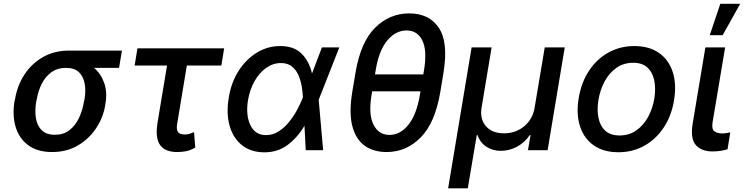

<svg xmlns="http://www.w3.org/2000/svg" viewBox="-20 -797 3948 1019"><path d="M56.8 -258.5 59.7 -269.9Q71.7 -343.4 110.1 -401.8Q148.4 -460.2 208.5 -494.3Q268.5 -528.4 345.2 -528.4H627.1L611.9 -436.8H479Q515.6 -405.9 532.8 -357.2Q550.1 -308.6 539.8 -248.6L538.4 -238.6Q527.7 -172.9 489.9 -116.1Q452.1 -59.3 392.8 -24.7Q333.5 9.9 257.1 9.9Q179.7 9.9 131 -25.4Q82.4 -60.7 63.6 -121.6Q44.7 -182.5 56.8 -258.5ZM175.1 -269.9 172.2 -258.5Q164.4 -210.6 170.6 -170.3Q176.8 -130 201.3 -105.8Q225.9 -81.7 272 -81.7Q316.8 -81.7 348.2 -105.8Q379.6 -130 398.8 -170.3Q418 -210.6 425.8 -258.5L428.6 -269.9Q436.1 -314.6 429.5 -352.6Q422.9 -390.6 399.1 -413.7Q375.4 -436.8 330.3 -436.8Q285.2 -436.8 253 -413.7Q220.9 -390.6 201.7 -352.6Q182.5 -314.6 175.1 -269.9Z M1169.7 -540.5 1154.8 -449.2H971.6L920.8 -143.1Q915.8 -115.4 921.3 -102.6Q926.8 -89.8 938.2 -86.5Q949.6 -83.1 961.6 -83.1Q975.9 -83.1 987.9 -87.4Q1000 -91.6 1009.9 -95.9L1016.3 -14.2Q990.4 1.1 967.7 5.5Q945 9.9 919.7 9.9Q856.9 9.9 829.9 -27Q802.9 -63.9 816.1 -146.3L866.5 -449.2H694.6L709.5 -540.5Z M1380.7 11.4Q1311.1 10.7 1264.2 -26.5Q1217.3 -63.6 1198.7 -129.1Q1180 -194.6 1194.2 -279.1Q1207 -359.7 1246.6 -421.3Q1286.2 -483 1343.6 -517.8Q1400.9 -552.6 1467 -552.6Q1541.2 -552.6 1581.3 -511.7Q1621.4 -470.9 1635.7 -407.3H1636L1688.6 -545.5H1780.9L1672.9 -271.3L1671.5 -266.7L1695 0H1602.6L1595.9 -129.6Q1558.6 -66.4 1505.7 -27.2Q1452.8 12.1 1380.7 11.4ZM1587.7 -280.5V-280.9Q1586.6 -305.8 1581.7 -336.6Q1576.7 -367.5 1564.6 -396.3Q1552.6 -425.1 1530 -443.7Q1507.5 -462.4 1471.2 -462.4Q1429.3 -462.4 1393.1 -437Q1356.9 -411.6 1331.5 -367.2Q1306.1 -322.8 1296.2 -265.6Q1283.4 -185.7 1308.9 -132.8Q1334.5 -79.9 1391.3 -79.9Q1428.3 -79.9 1459.3 -100Q1490.4 -120 1515.1 -150.9Q1539.8 -181.8 1557.5 -215.2Q1575.3 -248.6 1585.6 -274.9Z M2333.5 -409.8 2317.1 -310.4Q2289.8 -146 2213.2 -68Q2136.7 9.9 2031.6 9.9Q1961.6 9.9 1914.4 -24.5Q1867.2 -58.9 1849.4 -129.8Q1831.7 -200.6 1849.8 -310.4L1866.5 -409.8Q1893.5 -572.8 1970.2 -649.3Q2046.9 -725.9 2152 -725.9Q2257.5 -725.9 2308.9 -649.5Q2360.4 -573.2 2333.5 -409.8ZM1970.2 -402.3H2226.6L2230.8 -427.2Q2247.5 -530.2 2221.2 -582.7Q2195 -635.3 2137.8 -635.3Q2079.9 -635.3 2035.5 -582.2Q1991.1 -529.1 1974.4 -427.2ZM2208.5 -293.3 2211.6 -312.1H1955.3L1952.1 -293.3Q1934.7 -191.1 1962 -136Q1989.3 -81 2047.2 -81Q2104.4 -81 2147.7 -135.1Q2191.1 -189.3 2208.5 -293.3Z M2358.3 202.4 2483 -545.5H2589.1L2535.9 -226.2Q2525.9 -165.8 2558.6 -127.7Q2591.3 -89.5 2654.5 -89.5Q2718 -89.5 2763 -127.7Q2807.9 -165.8 2817.5 -226.2L2871.1 -545.5H2977.3L2886.4 0H2782L2795.8 -79.9H2791.5Q2764.2 -39.8 2723.4 -18.1Q2682.5 3.6 2638.1 3.6Q2595.2 3.6 2561.6 -18.1Q2528.1 -39.8 2514.6 -79.9H2510.3L2462.7 202.4Z M3262.1 11Q3183.9 11 3132.1 -24.9Q3080.3 -60.7 3058.8 -125Q3037.3 -189.3 3051.1 -274.9Q3064.6 -358.7 3105.8 -421.2Q3147 -483.7 3209 -518.1Q3271 -552.6 3346.6 -552.6Q3424.7 -552.6 3476.6 -516.7Q3528.4 -480.8 3549.9 -416.4Q3571.4 -351.9 3557.5 -265.6Q3544 -182.5 3502.7 -120.2Q3461.3 -57.9 3399.5 -23.4Q3337.7 11 3262.1 11ZM3268.1 -78.1Q3319.2 -78.1 3357.4 -105.1Q3395.6 -132.1 3419.9 -176.8Q3444.2 -221.6 3452.8 -274.9Q3460.9 -326.3 3452.6 -369.1Q3444.2 -411.9 3416.9 -437.9Q3389.6 -463.8 3340.6 -463.8Q3289.4 -463.8 3251.1 -436.6Q3212.7 -409.4 3188.7 -364.5Q3164.8 -319.6 3155.9 -266Q3147.7 -214.8 3156.1 -172.2Q3164.4 -129.6 3191.8 -103.9Q3219.1 -78.1 3268.1 -78.1Z M3723.7 -545.5H3828.5L3761.7 -147Q3756 -110.4 3772.4 -99.6Q3788.7 -88.8 3812.9 -88.8Q3824.6 -88.8 3836.6 -90.9Q3848.7 -93 3855.8 -94.5L3841.3 -4.6Q3827.1 -0.4 3806.8 3.2Q3786.6 6.7 3761 6.7Q3703.8 6.7 3673.5 -26.6Q3643.1 -60 3656.2 -141ZM3746.8 -610.1 3802.9 -777H3908.4L3815.3 -610.1Z"/></svg>

Font: Inter UI Medium
Style: Italic
Weight: 500
Italic angle: 9.39999°
Designer: Rasmus Andersson
Foundry: rsms
Version: 3.2;8d6f07862